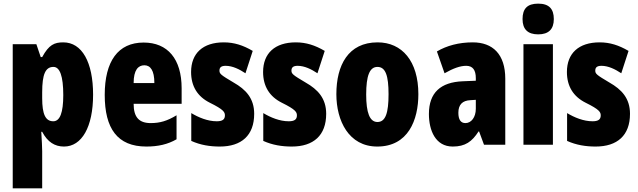

<svg xmlns="http://www.w3.org/2000/svg" viewBox="-20 -796 3509 1056"><path d="M328 -563C279 -563 249 -550 212 -482H204L180 -553H50V240H212V35C212 14 210 -21 207 -71H212C242 -14 282 10 332 10C430 10 492 -98 492 -275C492 -454 431 -563 328 -563ZM274 -428C309 -428 328 -378 328 -273C328 -177 310 -129 273 -129C230 -129 212 -168 212 -256V-288C212 -388 230 -428 274 -428Z M770 -562C629 -562 556 -459 556 -274C556 -90 625 10 785 10C849 10 903 -2 951 -30V-162C900 -131 860 -119 809 -119C745 -119 715 -151 715 -225H979V-310C979 -472 902 -562 770 -562ZM774 -437C807 -437 829 -409 829 -339H715C715 -411 740 -437 774 -437Z M1378 -170C1378 -255 1332 -304 1265 -342C1194 -384 1187 -390 1187 -408C1187 -426 1198 -434 1221 -434C1259 -434 1297 -415 1330 -393L1370 -516C1317 -547 1268 -563 1211 -563C1096 -563 1031 -503 1031 -400C1031 -322 1066 -265 1134 -231C1211 -193 1217 -179 1217 -161C1217 -138 1202 -129 1172 -129C1122 -129 1072 -150 1032 -174V-21C1083 2 1135 10 1189 10C1308 10 1378 -51 1378 -170Z M1774 -170C1774 -255 1728 -304 1661 -342C1590 -384 1583 -390 1583 -408C1583 -426 1594 -434 1617 -434C1655 -434 1693 -415 1726 -393L1766 -516C1713 -547 1664 -563 1607 -563C1492 -563 1427 -503 1427 -400C1427 -322 1462 -265 1530 -231C1607 -193 1613 -179 1613 -161C1613 -138 1598 -129 1568 -129C1518 -129 1468 -150 1428 -174V-21C1479 2 1531 10 1585 10C1704 10 1774 -51 1774 -170Z M2281 -278C2281 -460 2191 -563 2057 -563C1895 -563 1830 -437 1830 -278C1830 -132 1898 10 2055 10C2225 10 2281 -136 2281 -278ZM1994 -276C1994 -380 2013 -428 2056 -428C2101 -428 2117 -379 2117 -278C2117 -176 2101 -125 2056 -125C2013 -125 1994 -177 1994 -276Z M2580 -563C2504 -563 2437 -545 2383 -513L2425 -393C2474 -421 2512 -434 2544 -434C2580 -434 2597 -411 2597 -366V-352L2525 -349C2404 -344 2339 -287 2339 -169C2339 -79 2375 10 2470 10C2539 10 2576 -17 2612 -73H2615L2642 0H2759V-363C2759 -498 2690 -563 2580 -563ZM2567 -245 2597 -247V-198C2597 -151 2572 -119 2540 -119C2514 -119 2501 -138 2501 -176C2501 -220 2523 -243 2567 -245Z M2940 -776C2880 -776 2854 -748 2854 -691C2854 -635 2883 -607 2940 -607C2997 -607 3026 -635 3026 -691C3026 -747 3000 -776 2940 -776ZM3021 -553H2859V0H3021Z M3445 -170C3445 -255 3399 -304 3332 -342C3261 -384 3254 -390 3254 -408C3254 -426 3265 -434 3288 -434C3326 -434 3364 -415 3397 -393L3437 -516C3384 -547 3335 -563 3278 -563C3163 -563 3098 -503 3098 -400C3098 -322 3133 -265 3201 -231C3278 -193 3284 -179 3284 -161C3284 -138 3269 -129 3239 -129C3189 -129 3139 -150 3099 -174V-21C3150 2 3202 10 3256 10C3375 10 3445 -51 3445 -170Z"/></svg>

Font: Noto Sans Gujarati ExtraCondensed Black
Style: Regular
Weight: 900
Width: 2
Designer: Jelle Bosma - Monotype Design Team, Universal Thirst
Foundry: Monotype Imaging Inc.
Version: Version 2.106